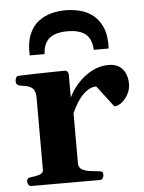

<svg xmlns="http://www.w3.org/2000/svg" viewBox="-53 -792 627 835"><g transform="rotate(-5 260.0 -374.5)"><path d="M49.8 0Q41.5 0 37.4 -7.3Q33.2 -14.6 33.2 -20Q33.2 -36.1 49.3 -38.1Q69.3 -39.6 87.6 -45.2Q106 -50.8 106 -64.5V-379.9Q106 -410.2 93.3 -421.4Q80.6 -432.6 63.5 -435.1Q46.4 -437.5 33.2 -440.9Q28.3 -443.4 24.9 -447.3Q21.5 -451.2 21.5 -460.4Q21.5 -466.3 24.7 -473.9Q27.8 -481.4 33.2 -481.9Q103 -484.9 156.5 -485.6Q210 -486.3 239.7 -486.8Q243.7 -486.8 248.5 -482.9Q253.4 -479 254.4 -467.3V-368.2Q268.1 -398.4 294.2 -427.7Q320.3 -457 355.2 -476.1Q390.1 -495.1 429.7 -495.1Q460 -495.1 477.8 -482.2Q495.6 -469.2 503.7 -449Q511.7 -428.7 511.7 -406.2Q511.7 -381.3 500.2 -360.4Q488.8 -339.4 472.2 -326.4Q455.6 -313.5 439.9 -313.5L368.7 -406.7Q345.7 -406.7 324.7 -390.6Q303.7 -374.5 287.4 -349.6Q271 -324.7 260.3 -298.8V-80.6Q260.3 -62 274.4 -53.7Q288.6 -45.4 309.1 -42.7Q329.6 -40 348.6 -38.1Q358.9 -37.1 362.5 -34.2Q366.2 -31.2 366.2 -20Q366.2 -14.6 362.1 -7.3Q357.9 0 349.6 0ZM264.6 -748.5Q295.4 -748.5 326.7 -740.7Q357.9 -732.9 383.8 -712.9Q409.7 -692.9 424.6 -657.2Q439.5 -621.6 437 -566.4H372.1Q370.6 -597.7 358.6 -617.7Q346.7 -637.7 323.2 -647.2Q299.8 -656.7 264.6 -656.7Q229.5 -656.7 206.3 -647.2Q183.1 -637.7 170.9 -617.7Q158.7 -597.7 157.2 -566.4H92.3Q89.8 -621.6 104.7 -657.2Q119.6 -692.9 145.5 -712.9Q171.4 -732.9 202.6 -740.7Q233.9 -748.5 264.6 -748.5Z"/></g></svg>

Font: Gelasio
Style: Bold
Weight: 700
Designer: Eben Sorkin
Foundry: Eben Sorkin
Version: Version 1.008